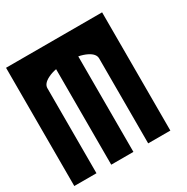

<svg xmlns="http://www.w3.org/2000/svg" viewBox="-146 -752 857 879"><g transform="rotate(-30 283.0 -312.5)"><path d="M0 -625H507.8V0H390.6V-449.2Q390.6 -473.6 356.4 -490.7Q336.4 -500.5 312.5 -504.9V0H195.3V-504.9Q171.4 -500.5 151.9 -490.7Q117.2 -473.6 117.2 -449.2V0H0Z"/></g></svg>

Font: Leporid
Style: Regular
Weight: 400
Designer: GGBotNet
Foundry: GGBotNet
Version: 1.00